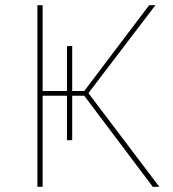

<svg xmlns="http://www.w3.org/2000/svg" viewBox="-20 -714 661 734"><path d="M123 0V-694H143V-366H236V-538H256V-366H302L550 -694H574L318 -358L589 0H564L302 -348H256V-178H236V-348H143V0Z"/></svg>

Font: Cantarell Thin
Style: Regular
Weight: 100
Designer: Dave Crossland, Nikolaus Waxweiler, Florian Fecher, Jacques Le Bailly, Eben Sorkin, Alexei Vanyashin, Alexios Zavras, Em
Version: Version 0.303